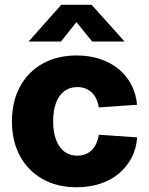

<svg xmlns="http://www.w3.org/2000/svg" viewBox="-20 -770 621 801"><path d="M299.8 11.2Q217.8 11.2 157 -23.4Q96.2 -58.1 63 -119.9Q29.8 -181.6 29.8 -263.7Q29.8 -345.7 63 -407.7Q96.2 -469.7 157 -504.2Q217.8 -538.6 299.8 -538.6Q353 -538.6 397.2 -523.9Q441.4 -509.3 474.6 -482.2Q507.8 -455.1 527.6 -417.2Q547.4 -379.4 551.8 -333L392.1 -321.8Q389.2 -341.3 381.8 -357.2Q374.5 -373 363 -384Q351.6 -395 336.4 -400.9Q321.3 -406.7 302.2 -406.7Q270.5 -406.7 248 -389.6Q225.6 -372.6 213.6 -340.6Q201.7 -308.6 201.7 -263.7Q201.7 -219.7 213.6 -187.5Q225.6 -155.3 248 -137.9Q270.5 -120.6 302.2 -120.6Q321.3 -120.6 336.4 -126.7Q351.6 -132.8 363 -144Q374.5 -155.3 381.8 -171.6Q389.2 -188 392.1 -208L552.2 -196.8Q548.8 -149.9 529.1 -112.1Q509.3 -74.2 476.3 -46.4Q443.4 -18.6 398.4 -3.7Q353.5 11.2 299.8 11.2ZM234.4 -596.7H100.6V-598.1L235.4 -750H362.3L498.5 -598.1V-596.7H364.7L298.8 -677.7Z"/></svg>

Font: Inter 24pt ExtraBold
Style: Regular
Weight: 800
Designer: Rasmus Andersson
Foundry: rsms
Version: Version 4.001;git-66647c0bb